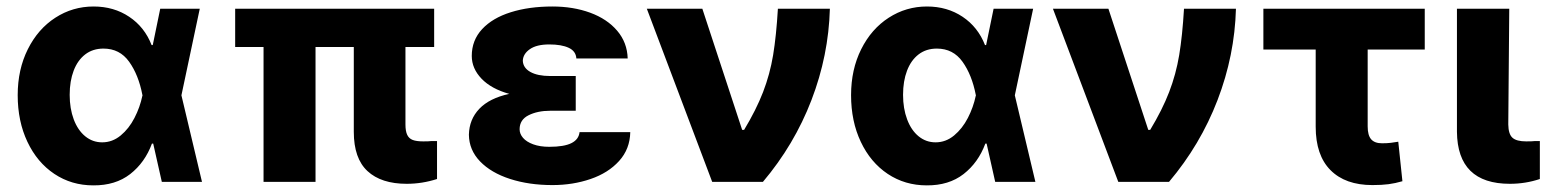

<svg xmlns="http://www.w3.org/2000/svg" viewBox="-20 -557 4740 588"><path d="M34.2 -265.6Q34.2 -344.2 65.2 -406.2Q96.2 -468.3 149.4 -502.7Q202.6 -537.1 266.6 -537.1Q328.6 -537.1 375.7 -505.6Q422.9 -474.1 444.3 -418.9H447.8L470.7 -530.3H591.8L535.6 -265.1L598.6 0H475.6L449.2 -117.2H445.3Q423.8 -59.1 378.7 -23.9Q333.5 11.2 265.6 10.7Q199.2 10.7 146.5 -24.4Q93.8 -59.6 64 -122.6Q34.2 -185.5 34.2 -265.6ZM293 -121.1Q324.2 -121.1 349.6 -142.1Q375 -163.1 391.8 -195.8Q408.7 -228.5 416 -263.7L416.5 -265.1L416 -266.6Q404.3 -327.6 375.5 -367.9Q346.7 -408.2 296.9 -408.2Q264.2 -408.2 241 -390.4Q217.8 -372.6 205.6 -340.6Q193.4 -308.6 193.4 -266.6Q193.4 -224.6 205.8 -191.4Q218.3 -158.2 241 -139.6Q263.7 -121.1 293 -121.1Z M1309.6 -413.1H1221.7V-175.8Q1221.7 -155.3 1227.1 -144Q1232.4 -132.8 1243.9 -128.4Q1255.4 -124 1276.4 -124Q1293.9 -124 1300.8 -125H1318.4V-8.8Q1272.9 5.9 1225.6 5.9Q1147.5 5.9 1105.5 -33Q1063.5 -71.8 1063.5 -153.3V-413.1H946.3V0H787.1V-413.1H700.2V-530.3H1309.6Z M1539.6 -269.5Q1484.9 -284.7 1454.8 -315.9Q1424.8 -347.2 1424.8 -385.7Q1424.8 -433.6 1456.5 -467.8Q1488.3 -502 1544.2 -519.5Q1600.1 -537.1 1671.9 -537.1Q1735.4 -537.1 1787.4 -518.1Q1839.4 -499 1870.1 -462.9Q1900.9 -426.8 1902.3 -377.9H1745.1Q1743.7 -400.4 1721.7 -410.6Q1699.7 -420.9 1662.1 -420.9Q1623.5 -420.9 1602.8 -406.5Q1582 -392.1 1581.1 -371.1Q1582 -349.1 1604.2 -336.7Q1626.5 -324.2 1665 -324.2H1743.2V-217.8H1665Q1626.5 -217.8 1598.9 -204.1Q1571.3 -190.4 1571.3 -161.1Q1571.3 -147 1581.8 -134.8Q1592.3 -122.6 1613 -115Q1633.8 -107.4 1662.1 -107.4Q1707.5 -107.4 1730 -118.7Q1752.4 -129.9 1754.9 -152.3H1910.2Q1909.2 -100.6 1876 -64Q1842.8 -27.3 1788.6 -8.8Q1734.4 9.8 1671.9 9.8Q1600.1 9.8 1542 -9Q1483.9 -27.8 1450.2 -62.7Q1416.5 -97.7 1416 -144.5Q1417 -191.4 1448 -223.9Q1479 -256.3 1539.6 -269.5Z M1960.9 -530.3H2130.9L2252.9 -159.2H2258.8Q2295.9 -220.7 2316.9 -275.1Q2337.9 -329.6 2347.7 -388.4Q2357.4 -447.3 2362.3 -530.3H2521.5Q2517.6 -387.2 2465.1 -250.5Q2412.6 -113.8 2316.4 0H2161.1Z M2586.4 -265.6Q2586.4 -344.2 2617.4 -406.2Q2648.4 -468.3 2701.7 -502.7Q2754.9 -537.1 2818.8 -537.1Q2880.9 -537.1 2928 -505.6Q2975.1 -474.1 2996.6 -418.9H3000L3022.9 -530.3H3144L3087.9 -265.1L3150.9 0H3027.8L3001.5 -117.2H2997.6Q2976.1 -59.1 2930.9 -23.9Q2885.7 11.2 2817.9 10.7Q2751.5 10.7 2698.7 -24.4Q2646 -59.6 2616.2 -122.6Q2586.4 -185.5 2586.4 -265.6ZM2845.2 -121.1Q2876.5 -121.1 2901.9 -142.1Q2927.2 -163.1 2944.1 -195.8Q2960.9 -228.5 2968.3 -263.7L2968.8 -265.1L2968.3 -266.6Q2956.5 -327.6 2927.7 -367.9Q2898.9 -408.2 2849.1 -408.2Q2816.4 -408.2 2793.2 -390.4Q2770 -372.6 2757.8 -340.6Q2745.6 -308.6 2745.6 -266.6Q2745.6 -224.6 2758.1 -191.4Q2770.5 -158.2 2793.2 -139.6Q2815.9 -121.1 2845.2 -121.1Z M3204.6 -530.3H3374.5L3496.6 -159.2H3502.4Q3539.6 -220.7 3560.5 -275.1Q3581.5 -329.6 3591.3 -388.4Q3601.1 -447.3 3606 -530.3H3765.1Q3761.2 -387.2 3708.7 -250.5Q3656.2 -113.8 3560.1 0H3404.8Z M4343.3 -405.3H4168.5V-169.9Q4168.5 -142.6 4179.2 -130.4Q4189.9 -118.2 4212.4 -118.2Q4228 -118.2 4239.3 -119.6Q4250.5 -121.1 4262.2 -123L4274.9 -2Q4252.9 4.4 4232.4 7.1Q4211.9 9.8 4183.1 9.8Q4100.1 9.8 4054.7 -35.9Q4009.3 -81.5 4009.3 -168.9V-405.3H3849.1V-530.3H4343.3Z M4602.1 -530.3 4599.1 -175.8Q4599.6 -146 4612.1 -135Q4624.5 -124 4653.8 -124Q4673.3 -124 4680.2 -125H4695.8V-8.8Q4651.9 5.9 4604 5.9Q4443.4 5.9 4441.9 -153.3V-530.3Z"/></svg>

Font: Pretendard JP ExtraBold
Style: Regular
Weight: 800
Designer: Base glyphs from Inter by Rasmus Andersson; Hangeul glyphs from Noto Sans CJK(Source Han Sans) by Jang Soo-young and Kan
Foundry: Kil Hyung-jin
Version: Version 1.309